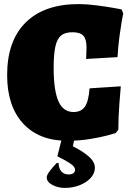

<svg xmlns="http://www.w3.org/2000/svg" viewBox="-20 -679 643 941"><path d="M15 -311Q15 -479 106 -569Q197 -659 366 -659Q404 -659 451 -653Q498 -647 532 -641Q566 -635 576 -633L584 -613Q582 -606 577 -577Q572 -548 565.5 -500.5Q559 -453 556 -399L402 -390Q402 -395 403 -410Q404 -425 404 -447Q404 -487 388.5 -504Q373 -521 335 -521Q299 -521 279.5 -505Q260 -489 251.5 -451.5Q243 -414 243 -347Q243 -235 266.5 -182.5Q290 -130 340 -130Q378 -130 396 -156Q414 -182 419 -246L572 -256Q570 -236 565 -169.5Q560 -103 560 -43L547 -27Q538 -24 505.5 -15Q473 -6 420 2.5Q367 11 310 11Q171 11 93 -74Q15 -159 15 -311ZM209 190Q209 179 224.5 158.5Q240 138 258 120H267Q268 147 281 161.5Q294 176 316 176Q331 176 339.5 170Q348 164 348 153Q348 138 324 122Q300 106 261 87L292 -35H353L337 38Q379 58 412 85.5Q445 113 445 143Q445 170 425 192.5Q405 215 371 228.5Q337 242 297 242Q265 242 237 227.5Q209 213 209 190Z"/></svg>

Font: Alegreya SC Black
Style: Regular
Weight: 900
Designer: Juan Pablo del Peral
Foundry: Huerta Tipografica
Version: Version 2.007; ttfautohint (v1.6)